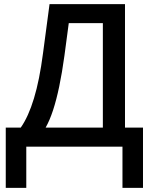

<svg xmlns="http://www.w3.org/2000/svg" viewBox="-20 -708 729 927"><path d="M106.9 0V199.2H7.8V-91.8H80.1Q117.2 -144.5 144 -233.2Q170.9 -321.8 187.5 -449.7L219.2 -688H583.5V-91.8H670.4V199.2H571.3V0ZM200.2 -91.8H476.6V-596.2H312L291 -438.5Q279.8 -356.9 266.1 -291.3Q252.4 -225.6 236.1 -175.8Q219.7 -126 200.2 -91.8Z"/></svg>

Font: Arimo Medium
Style: Regular
Weight: 500
Designer: Steve Matteson
Foundry: Monotype Imaging Inc.
Version: Version 1.33